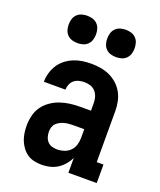

<svg xmlns="http://www.w3.org/2000/svg" viewBox="-140 -839 781 936"><g transform="rotate(20 250.0 -371.5)"><path d="M188 8Q169 8 150 4Q131 0 115 -10.5Q99 -21 87 -37Q75 -53 68 -70.5Q61 -88 58 -107.5Q55 -127 55 -146Q55 -172 61 -198Q67 -224 82 -245.5Q97 -267 119 -282.5Q141 -298 165.5 -306.5Q190 -315 216 -318.5Q242 -322 269 -322H325V-361Q325 -377 320.5 -392.5Q316 -408 305.5 -420Q295 -432 279.5 -437Q264 -442 248 -442Q234 -442 220 -438.5Q206 -435 195 -426Q184 -417 178.5 -403.5Q173 -390 173 -376H61Q61 -399 67.5 -422Q74 -445 86.5 -464.5Q99 -484 117.5 -498.5Q136 -513 157.5 -522Q179 -531 202 -534.5Q225 -538 248 -538Q273 -538 297.5 -534Q322 -530 344 -520Q366 -510 384.5 -493.5Q403 -477 415 -455.5Q427 -434 432 -410Q437 -386 437 -361V-96H472V0H325V-77Q316 -58 302 -41.5Q288 -25 270 -13.5Q252 -2 231 3Q210 8 188 8ZM234 -88Q252 -88 270 -94Q288 -100 301 -113Q314 -126 319.5 -144Q325 -162 325 -180V-226H269Q257 -226 245.5 -225Q234 -224 222.5 -221Q211 -218 200.5 -212.5Q190 -207 182 -199Q174 -191 170.5 -179.5Q167 -168 167 -157Q167 -143 171 -129.5Q175 -116 184 -106Q193 -96 206.5 -92Q220 -88 234 -88ZM350 -609Q336 -609 322 -613Q308 -617 297.5 -627.5Q287 -638 283 -652Q279 -666 279 -680Q279 -694 283 -708Q287 -722 297.5 -732.5Q308 -743 322 -747Q336 -751 350 -751Q364 -751 378 -747Q392 -743 402.5 -732.5Q413 -722 417 -708Q421 -694 421 -680Q421 -666 417 -652Q413 -638 402.5 -627.5Q392 -617 378 -613Q364 -609 350 -609ZM150 -609Q136 -609 122 -613Q108 -617 97.5 -627.5Q87 -638 83 -652Q79 -666 79 -680Q79 -694 83 -708Q87 -722 97.5 -732.5Q108 -743 122 -747Q136 -751 150 -751Q164 -751 178 -747Q192 -743 202.5 -732.5Q213 -722 217 -708Q221 -694 221 -680Q221 -666 217 -652Q213 -638 202.5 -627.5Q192 -617 178 -613Q164 -609 150 -609Z"/></g></svg>

Font: Iosevka Slab
Style: Bold
Weight: 700
Monospace: yes
Designer: Belleve Invis
Foundry: Belleve Invis
Version: Version 11.1.1; ttfautohint (v1.8.3)